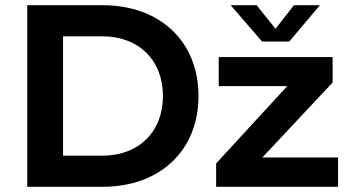

<svg xmlns="http://www.w3.org/2000/svg" viewBox="-20 -720 1355 740"><path d="M85 0H375C597 0 745 -140 745 -350C745 -560 597 -700 375 -700H85ZM375 -120H223V-580H375C515 -580 608 -488 608 -350C608 -212 515 -120 375 -120ZM1095 -560 1213 -700H1113L1042 -609L969 -700H869L990 -560ZM813 0H1283V-113H991L1262 -402V-500H823V-388H1087L813 -90Z"/></svg>

Font: Goli SemiBold
Style: Regular
Weight: 600
Designer: jaikishan Patel
Foundry: MagicType
Version: Version 1.000;Glyphs 3.2 (3242)